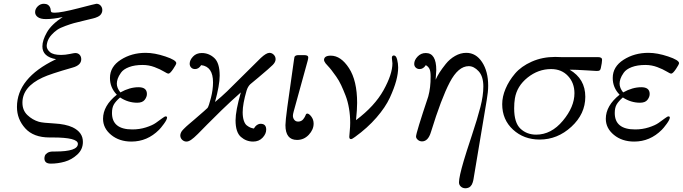

<svg xmlns="http://www.w3.org/2000/svg" viewBox="-20 -736 3656 1028"><path d="M70.8 -163.1Q70.8 -317.9 275.9 -417Q279.8 -418 280.8 -418.9Q206.5 -432.1 207 -487.8Q207 -520 231 -562.5Q254.9 -605 315.9 -645Q266.1 -633.8 226.1 -633.8Q197.3 -633.8 182.6 -644.3Q168 -654.8 168 -670.9Q168 -688 181.9 -701.9Q195.8 -715.8 214.8 -715.8Q240.7 -715.8 249 -693.8Q251 -689.9 251.5 -681.4Q252 -672.9 256.6 -670.4Q261.2 -668 272.9 -668Q308.1 -668 400.1 -691.9Q492.2 -715.8 496.1 -715.8Q510.3 -715.8 519 -705.8Q527.8 -695.8 527.8 -682.1Q527.8 -673.3 524.4 -666.3Q521 -659.2 516.1 -654.5Q511.2 -649.9 503.2 -646Q495.1 -642.1 490 -640.6Q484.9 -639.2 477.1 -637Q469.2 -634.8 467.8 -634.8Q460 -632.8 425.5 -624.5Q391.1 -616.2 375.5 -612.1Q359.9 -607.9 330.8 -597.4Q301.8 -586.9 286.4 -576.4Q271 -565.9 255.6 -549.1Q240.2 -532.2 233.9 -512.2Q230 -498 230 -490.2Q230 -472.2 247.6 -457Q265.1 -441.9 307.1 -441.9Q329.1 -441.9 353.5 -447Q377.9 -452.1 382.8 -452.1Q397.9 -452.1 406.5 -442.6Q415 -433.1 415 -418.9Q415 -386.7 368.2 -374Q248 -339.8 208 -320.8Q100.1 -271 100.1 -186Q100.1 -145 127 -119.6Q153.8 -94.2 188 -84Q209 -78.1 270 -75Q331.1 -71.8 369.1 -54.2Q424.3 -27.3 423.8 23.9Q423.8 64 393.8 91.6Q363.8 119.1 326.9 129.6Q290 140.1 252 140.1Q217.8 140.1 217.8 111.8Q217.8 105 220.5 97.4Q223.1 89.8 234.1 82.5Q245.1 75.2 264.2 75.2H275.9Q397 75.2 397 34.2Q397 0 262.2 0H245.1Q159.2 0 115 -49.1Q70.8 -98.1 70.8 -163.1Z M531.7 -100.1Q531.7 -169.9 605.5 -229Q568.4 -267.1 568.8 -318.8Q568.8 -378.9 626.7 -416Q684.6 -453.1 759.8 -453.1Q807.6 -453.1 865.7 -433.6Q923.8 -414.1 923.8 -397.9Q923.8 -391.1 907.2 -366.5Q890.6 -341.8 881.8 -341.8Q876 -341.8 856.9 -353.5Q837.9 -365.2 807.4 -376.7Q776.9 -388.2 743.7 -388.2Q700.7 -388.2 670.7 -376.7Q640.6 -365.2 627.7 -346.7Q614.7 -328.1 610.1 -314Q605.5 -299.8 605.5 -288.1Q605.5 -265.1 624.5 -241.2Q674.3 -269 721.7 -269Q766.6 -269 766.6 -232.9Q766.6 -216.8 754.6 -201.4Q742.7 -186 714.8 -186Q666 -186 623.5 -213.9H622.6Q599.6 -193.8 589.6 -176.5Q579.6 -159.2 579.6 -130.9Q579.6 -43 688.5 -43Q727.5 -43 761.7 -54Q795.9 -64.9 814.2 -77.9Q832.5 -90.8 847.2 -101.8Q861.8 -112.8 866.7 -112.8Q874.5 -112.8 874.5 -106.9Q874.5 -95.7 857.2 -72.3Q839.8 -48.8 831.5 -41Q768.6 22 683.6 22Q618.7 22 575.2 -13.7Q531.7 -49.3 531.7 -100.1Z M945.3 -11.2Q945.3 -15.1 946.3 -18.6Q947.3 -22 949.2 -26.4Q951.2 -30.8 953.4 -33.9Q955.6 -37.1 960.4 -42Q965.3 -46.9 968.3 -50Q971.2 -53.2 978.3 -59.6Q985.4 -65.9 989.7 -69.6Q994.1 -73.2 1003.2 -81.1Q1012.2 -88.9 1018.6 -94.2Q1088.4 -154.3 1091.3 -158.2Q1098.1 -168 1109.4 -211.9Q1120.6 -255.9 1120.6 -294.9Q1120.6 -379.9 1057.1 -387.2Q1043.9 -366.2 1024.4 -366.2Q1011.2 -366.2 1003.4 -374.5Q995.6 -382.8 995.6 -395Q995.6 -414.1 1013.4 -433.1Q1031.2 -452.1 1060.5 -452.1Q1098.6 -452.1 1127.4 -425.5Q1156.2 -398.9 1156.2 -331.1Q1156.2 -280.3 1131.3 -189.9Q1166.5 -218.8 1195.6 -246.8Q1224.6 -274.9 1277.1 -327.4Q1329.6 -379.9 1376.5 -425.8Q1405.3 -452.6 1422.4 -453.1Q1435.5 -453.1 1445.6 -443.1Q1455.6 -433.1 1455.6 -418.9Q1455.6 -403.8 1440.4 -388.4Q1425.3 -373 1364.3 -321.8Q1337.4 -298.8 1320.3 -285.2Q1307.1 -272.9 1300.3 -251Q1279.3 -179.2 1279.3 -134.8Q1279.3 -108.9 1285.4 -90.3Q1291.5 -71.8 1302 -64Q1312.5 -56.2 1320.3 -53Q1328.1 -49.8 1339.4 -47.9Q1353.5 -72.8 1375.5 -73.2Q1405.3 -73.2 1405.3 -42Q1405.3 -19 1385.7 1.5Q1366.2 22 1335.4 22Q1298.3 22 1269.8 -2.9Q1241.2 -27.8 1241.2 -91.8Q1241.2 -142.6 1269.5 -241.2Q1215.3 -193.4 1165.8 -145.3Q1116.2 -97.2 1089.4 -69.6Q1062.5 -42 1039.6 -19Q1016.6 3.9 1002.9 12.9Q989.3 22 978.5 22Q965.3 22 955.3 12.5Q945.3 2.9 945.3 -11.2Z M1508.3 -65.9Q1508.3 -87.9 1518.1 -161.1L1554.2 -417Q1555.2 -426.8 1556.6 -430.9Q1558.1 -435.1 1563.2 -438Q1568.4 -440.9 1577.1 -440.9H1608.4Q1630.4 -440.9 1630.4 -429.2Q1630.4 -422.4 1627.4 -411.1L1552.2 -138.2Q1548.3 -124 1548.3 -116.2Q1548.3 -104 1555.7 -94.5Q1563 -85 1576.2 -85Q1585 -85 1592 -88.4Q1599.1 -91.8 1603.8 -97.9Q1608.4 -104 1611.3 -108.9Q1614.3 -113.8 1616.2 -119.1L1618.2 -124Q1621.1 -127.9 1625 -127.9Q1634.8 -127.9 1647 -111.6Q1659.2 -95.2 1659.2 -74.2Q1659.2 -42 1633.3 -14.4Q1607.4 13.2 1570.3 13.2Q1508.3 13.2 1508.3 -65.9Z M1714.8 -414.1Q1714.8 -438 1751 -438Q1805.2 -438 1848.6 -371.1Q1892.1 -304.2 1892.1 -185.1Q1892.1 -150.9 1886.2 -92.8Q1986.3 -168 2033.7 -253.4Q2081.1 -338.9 2081.1 -397Q2081.1 -400.9 2079.6 -410.9Q2078.1 -420.9 2078.1 -425.8Q2078.1 -439 2088.9 -439Q2101.1 -439 2106.4 -417Q2111.8 -395 2111.8 -375Q2111.8 -342.8 2101.3 -303.5Q2090.8 -264.2 2067.4 -213.1Q2043.9 -162.1 1995.6 -106.4Q1947.3 -50.8 1880.9 -2.9Q1864.7 9.3 1858.9 8.8Q1850.1 8.8 1850.1 -3.9Q1850.1 -7.8 1852.5 -33Q1855 -58.1 1855 -79.1Q1855 -118.2 1848.6 -155.5Q1842.3 -192.9 1830.6 -223.4Q1818.8 -253.9 1806.9 -279.5Q1794.9 -305.2 1780 -326.2Q1765.1 -347.2 1755.1 -360.1Q1745.1 -373 1733.9 -384.8L1723.1 -397Q1714.8 -409.2 1714.8 -414.1Z M2197.8 -394Q2197.8 -414.1 2215.8 -433.1Q2233.9 -452.1 2259.8 -452.1Q2315.9 -452.1 2315.9 -360.8Q2315.9 -359.9 2312.5 -309.1Q2321.3 -329.1 2333.5 -348.1Q2345.7 -367.2 2366.7 -393.6Q2387.7 -419.9 2416.7 -436.5Q2445.8 -453.1 2476.6 -453.1Q2528.3 -453.1 2561 -403.6Q2593.8 -354 2593.8 -276.9Q2593.8 -244.6 2585.9 -199.2L2516.6 214.8L2515.6 221.2Q2514.6 227.1 2513.7 231Q2512.7 234.9 2510.7 241.5Q2508.8 248 2505.9 252.9Q2502.9 257.8 2498.3 262.5Q2493.7 267.1 2486.6 269.5Q2479.5 272 2471.7 272Q2457.5 272 2447.5 262.9Q2437.5 253.9 2437.5 240.2Q2437.5 211.4 2462.9 125Q2475.1 83 2505.9 -9.5Q2536.6 -102.1 2552.2 -163.1Q2567.9 -224.1 2567.9 -272.9Q2567.9 -327.1 2542.7 -354.5Q2517.6 -381.8 2489.7 -381.8Q2433.6 -381.8 2388.2 -295.4Q2342.8 -209 2287.6 -29.8Q2272.5 21 2239.7 21Q2226.6 21 2217 12.5Q2207.5 3.9 2207.5 -4.9Q2207.5 -23.9 2272.9 -219.2Q2286.1 -267.1 2285.6 -326.2Q2285.6 -355 2279.3 -367.4Q2272.9 -379.9 2259.8 -387.2Q2246.6 -366.2 2226.6 -366.2Q2214.4 -366.2 2206.1 -374Q2197.8 -381.8 2197.8 -394Z M2668.9 -178.2Q2668.9 -218.3 2686.8 -260.7Q2704.6 -303.2 2737.5 -342Q2770.5 -380.9 2827.1 -406Q2883.8 -431.2 2952.6 -431.2Q2958.5 -431.2 2968.5 -430.7Q2978.5 -430.2 2984.9 -430.2H3181.6Q3203.6 -430.2 3203.6 -416Q3203.6 -401.9 3196.8 -371.1Q3194.8 -362.3 3190.7 -359.1Q3186.5 -356 3174.8 -356Q3171.9 -356 3117.2 -359.4Q3062.5 -362.8 3036.6 -362.8H3029.8Q3113.8 -314 3113.8 -217.8Q3113.8 -126 3039.3 -57.4Q2964.8 11.2 2869.6 11.2Q2784.7 11.2 2726.8 -42Q2668.9 -95.2 2668.9 -178.2ZM2732.9 -155.8Q2732.9 -78.6 2766.8 -46.9Q2800.8 -15.1 2850.6 -15.1Q2931.6 -15.1 2993.7 -89.6Q3055.7 -164.1 3055.7 -236.8Q3055.7 -292 3021.2 -329.1Q2986.8 -366.2 2930.7 -366.2Q2861.8 -366.2 2804.7 -320.6Q2747.6 -274.9 2736.8 -209Q2732.9 -185.5 2732.9 -155.8Z M3223.6 -100.1Q3223.6 -169.9 3297.4 -229Q3260.3 -267.1 3260.7 -318.8Q3260.7 -378.9 3318.6 -416Q3376.5 -453.1 3451.7 -453.1Q3499.5 -453.1 3557.6 -433.6Q3615.7 -414.1 3615.7 -397.9Q3615.7 -391.1 3599.1 -366.5Q3582.5 -341.8 3573.7 -341.8Q3567.9 -341.8 3548.8 -353.5Q3529.8 -365.2 3499.3 -376.7Q3468.8 -388.2 3435.5 -388.2Q3392.6 -388.2 3362.5 -376.7Q3332.5 -365.2 3319.6 -346.7Q3306.6 -328.1 3302 -314Q3297.4 -299.8 3297.4 -288.1Q3297.4 -265.1 3316.4 -241.2Q3366.2 -269 3413.6 -269Q3458.5 -269 3458.5 -232.9Q3458.5 -216.8 3446.5 -201.4Q3434.6 -186 3406.7 -186Q3357.9 -186 3315.4 -213.9H3314.5Q3291.5 -193.8 3281.5 -176.5Q3271.5 -159.2 3271.5 -130.9Q3271.5 -43 3380.4 -43Q3419.4 -43 3453.6 -54Q3487.8 -64.9 3506.1 -77.9Q3524.4 -90.8 3539.1 -101.8Q3553.7 -112.8 3558.6 -112.8Q3566.4 -112.8 3566.4 -106.9Q3566.4 -95.7 3549.1 -72.3Q3531.7 -48.8 3523.4 -41Q3460.4 22 3375.5 22Q3310.5 22 3267.1 -13.7Q3223.6 -49.3 3223.6 -100.1Z"/></svg>

Font: CMU Serif Extra
Style: RomanSlanted
Weight: 500
Italic angle: -9.46001°
Version: Version 0.7.0